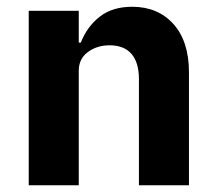

<svg xmlns="http://www.w3.org/2000/svg" viewBox="-20 -548 640 568"><path d="M65 0V-516H213V-422H219Q238 -470 275.5 -499Q313 -528 371 -528Q447 -528 493 -477Q539 -426 539 -334V0H391V-314Q391 -363 369 -388.5Q347 -414 304 -414Q267 -414 240 -394Q213 -374 213 -339V0Z"/></svg>

Font: iA Writer Duo V
Style: Regular
Weight: 400
Designer: Mike Abbink, Paul van der Laan, Pieter van Rosmalen, Oliver Reichenstein
Foundry: Information Architects Inc.
Version: Version 2.000